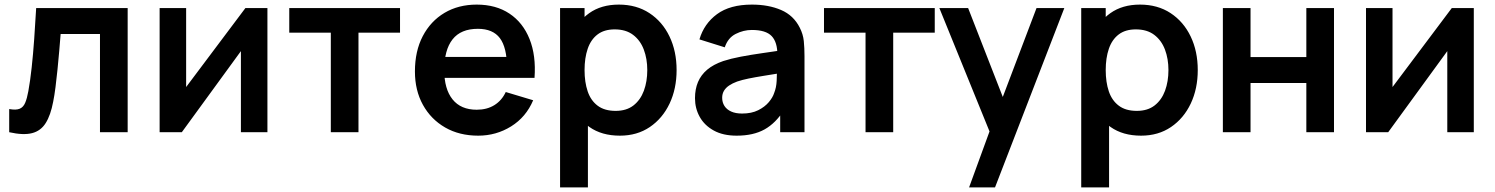

<svg xmlns="http://www.w3.org/2000/svg" viewBox="-20 -575 6500 835"><path d="M20 0V-100.8Q49.7 -95.3 65.6 -102.1Q81.5 -108.8 89.5 -127.9Q97.6 -146.9 103.3 -178.7Q111.4 -223.1 117.7 -281Q124 -338.8 128.7 -404.9Q133.4 -470.9 137.3 -540H535.2V0H414.8V-427.2H243.7Q241.2 -394.4 237.7 -354.3Q234.2 -314.2 230.1 -273Q226.1 -231.9 221.3 -195.3Q216.6 -158.8 211.3 -132.7Q200.2 -73.9 178.8 -39.9Q157.5 -5.8 119.5 4Q81.5 13.8 20 0Z M1047.3 -540H1143V0H1027.7V-352.7L770.7 0H674.2V-540H789.5V-196.5Z M1539 0H1418.7V-433H1238V-540H1719.7V-433H1539Z M2059.8 15Q1977.9 15 1916 -20.5Q1854.1 -56.1 1819.3 -119Q1784.5 -182 1784.5 -264.2Q1784.5 -352.7 1818.6 -417.9Q1852.8 -483.2 1913.2 -519.1Q1973.7 -555 2053.2 -555Q2136.9 -555 2195.7 -515.8Q2254.4 -476.7 2283 -405.2Q2311.7 -333.7 2304.6 -236.3H2185V-280.3Q2184.5 -368.5 2154 -409.1Q2123.5 -449.7 2058.2 -449.7Q1984.2 -449.7 1948.1 -403.8Q1912 -358 1912 -270Q1912 -187.8 1948.1 -142.8Q1984.2 -97.8 2053.2 -97.8Q2097.7 -97.8 2129.8 -117.7Q2162 -137.5 2179.5 -174.8L2298.7 -139Q2267.8 -65.8 2202.9 -25.4Q2138 15 2059.8 15ZM2245.7 -236.3H1874V-327.5H2245.7Z M2675.8 15Q2596.8 15 2543.5 -22.6Q2490.2 -60.2 2463.1 -124.7Q2436 -189.2 2436 -270.2Q2436 -351.3 2462.9 -415.8Q2489.8 -480.2 2542.2 -517.6Q2594.6 -555 2671.3 -555Q2748 -555 2804.4 -517.9Q2860.8 -480.8 2891.6 -416.5Q2922.5 -352.2 2922.5 -270.2Q2922.5 -189.2 2892 -124.6Q2861.4 -60.1 2806 -22.5Q2750.7 15 2675.8 15ZM2536.8 240H2415.7V-540H2522.2V-160.8H2536.8ZM2657.5 -92.8Q2704.6 -92.8 2735 -116.5Q2765.3 -140.2 2780.2 -180.4Q2795 -220.7 2795 -270.2Q2795 -319.2 2779.9 -359.3Q2764.8 -399.5 2733.4 -423.3Q2702 -447.2 2653.3 -447.2Q2607.4 -447.2 2578.4 -424.9Q2549.4 -402.7 2535.8 -362.7Q2522.2 -322.8 2522.2 -270.2Q2522.2 -217.8 2535.8 -177.7Q2549.3 -137.7 2579.2 -115.3Q2609 -92.8 2657.5 -92.8Z M3183.7 15Q3124.8 15 3084.4 -7.2Q3043.9 -29.4 3023.2 -66.5Q3002.5 -103.5 3002.5 -148Q3002.5 -187.2 3015.5 -218.2Q3028.6 -249.2 3055.6 -272Q3082.7 -294.8 3125.3 -309.5Q3158.2 -320.2 3201.7 -328.5Q3245.2 -336.8 3296.6 -344.1Q3347.9 -351.4 3404.2 -359.8L3360.8 -335.7Q3361.2 -391.6 3335.9 -418.1Q3310.5 -444.7 3249.8 -444.7Q3213.5 -444.7 3179.5 -427.5Q3145.6 -410.4 3132 -369.2L3021.8 -403.7Q3041.9 -472 3098.3 -513.5Q3154.7 -555 3250.2 -555Q3322.2 -555 3376.8 -531.6Q3431.4 -508.2 3458.2 -454.5Q3472.7 -426.2 3475.7 -396.4Q3478.7 -366.7 3478.7 -331.3V0H3373V-117.2L3390.5 -97.8Q3354 -39.6 3305.2 -12.3Q3256.4 15 3183.7 15ZM3207.5 -81.2Q3248.5 -81.2 3277.4 -95.7Q3306.3 -110.2 3323.7 -131Q3341 -151.8 3346.8 -170.7Q3356.2 -193.7 3357.7 -223.4Q3359.2 -253.1 3359.2 -271.7L3396.2 -260.5Q3341.3 -251.8 3302.3 -245.4Q3263.2 -239.1 3235.4 -233.4Q3207.6 -227.7 3186 -220.5Q3165.2 -212.8 3150.7 -203Q3136.2 -193.1 3128.4 -180Q3120.7 -166.9 3120.7 -149.5Q3120.7 -129.8 3130.5 -114.3Q3140.4 -98.8 3159.7 -90Q3179 -81.2 3207.5 -81.2Z M3864.5 0H3744.2V-433H3563.5V-540H4045.2V-433H3864.5Z M4307.3 240H4194.5L4298.7 -45.3L4300.5 38.7L4065.2 -540H4190.3L4357.3 -111.8H4325.3L4487.8 -540H4608.7Z M4942.3 15Q4863.3 15 4810 -22.6Q4756.7 -60.2 4729.6 -124.7Q4702.5 -189.2 4702.5 -270.2Q4702.5 -351.3 4729.4 -415.8Q4756.3 -480.2 4808.7 -517.6Q4861.1 -555 4937.8 -555Q5014.5 -555 5070.9 -517.9Q5127.2 -480.8 5158.1 -416.5Q5189 -352.2 5189 -270.2Q5189 -189.2 5158.5 -124.6Q5127.9 -60.1 5072.5 -22.5Q5017.2 15 4942.3 15ZM4803.3 240H4682.2V-540H4788.7V-160.8H4803.3ZM4924 -92.8Q4971.1 -92.8 5001.5 -116.5Q5031.8 -140.2 5046.7 -180.4Q5061.5 -220.7 5061.5 -270.2Q5061.5 -319.2 5046.4 -359.3Q5031.2 -399.5 4999.9 -423.3Q4968.5 -447.2 4919.8 -447.2Q4873.9 -447.2 4844.9 -424.9Q4815.9 -402.7 4802.3 -362.7Q4788.7 -322.8 4788.7 -270.2Q4788.7 -217.8 4802.2 -177.7Q4815.8 -137.7 4845.7 -115.3Q4875.5 -92.8 4924 -92.8Z M5418.5 0H5298.2V-540H5418.5V-326.8H5661.2V-540H5781.5V0H5661.2V-214H5418.5Z M6293.8 -540H6389.5V0H6274.2V-352.7L6017.2 0H5920.7V-540H6036V-196.5Z"/></svg>

Font: Manrope Variable Light
Style: Regular
Weight: 200
Designer: Mikhail Sharanda
Foundry: Mikhail Sharanda
Version: Version 4.505